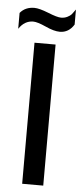

<svg xmlns="http://www.w3.org/2000/svg" viewBox="-89 -848 370 880"><g transform="rotate(5 96.0 -408.5)"><path d="M145 0H48V-649H145ZM159 -774Q175 -774 188 -780.5Q201 -787 207 -794Q213 -801 224 -817V-748Q200 -709 159 -709Q132 -709 93 -727Q53 -745 34 -745Q-6 -745 -32 -706V-779Q-8 -808 34 -808Q56 -808 99 -791Q141 -774 159 -774Z"/></g></svg>

Font: Gamestation Display
Style: Regular
Weight: 400
Designer: Jonas Hecksher
Foundry: Jonas Hecksher, Playtypeª, e-types AS
Version: Version 1.003